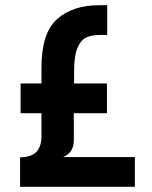

<svg xmlns="http://www.w3.org/2000/svg" viewBox="-20 -716 584 736"><path d="M59 -282V-396H139V-457Q139 -589 198.5 -642.5Q258 -696 361 -696H391V-582H363Q332 -582 311 -572.5Q290 -563 277 -532.5Q264 -502 264 -443V-396H390V-282H263V-183Q265 -132 222 -114H497V0H57V-113Q96 -113 117 -131.5Q138 -150 139 -192V-282Z"/></svg>

Font: Teachers SemiBold
Style: Regular
Weight: 600
Designer: Alfredo Marco Pradil & Chank Diesel
Version: Version 0.009